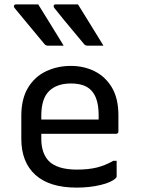

<svg xmlns="http://www.w3.org/2000/svg" viewBox="-20 -843 640 874"><path d="M154 -823Q183 -776 212.5 -728.5Q242 -681 270 -635H199Q188 -635 182 -643Q154 -677 132.5 -702.5Q111 -728 91 -752.5Q71 -777 46 -807Q42 -812 44 -817.5Q46 -823 53 -823ZM335 -823Q364 -776 393.5 -728.5Q423 -681 451 -635H379Q368 -635 362 -643Q334 -677 312.5 -702.5Q291 -728 271 -752.5Q251 -777 227 -807Q223 -812 224.5 -817.5Q226 -823 233 -823ZM303 -543Q362 -543 411 -518.5Q460 -494 489.5 -444.5Q519 -395 519 -318V-245Q519 -234 508 -234H168V-211Q168 -146 202 -110Q241 -71 330 -71Q383 -71 421 -80.5Q459 -90 496 -111H511V-40Q511 -36 507 -32Q488 -13 438 -1Q388 11 329 11Q205 11 141 -47Q77 -105 77 -211V-315Q77 -393 107.5 -443.5Q138 -494 189.5 -518.5Q241 -543 303 -543ZM303 -463Q239 -463 203.5 -428.5Q168 -394 168 -316V-299H429V-319Q429 -398 394 -433Q378 -449 355 -456Q332 -463 303 -463Z"/></svg>

Font: Recursive Mn Lnr St
Style: Regular
Weight: 400
Monospace: yes
Version: Version 1.079;hotconv 1.0.112;makeotfexe 2.5.65598; ttfautoh